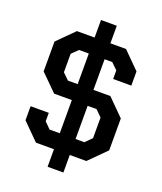

<svg xmlns="http://www.w3.org/2000/svg" viewBox="-164 -915 957 1131"><g transform="rotate(20 314.5 -350.0)"><path d="M579 -305V-105L474 0H370V110H271V0H158L55 -103V-191H169V-138L207 -100H271V-308H160L57 -410V-597L160 -700H271V-810H370V-700H468L571 -597V-508H457V-562L418 -600H370V-408H476ZM271 -408V-600H210L171 -562V-446L210 -408ZM465 -269 426 -308H370V-100H425L465 -140Z"/></g></svg>

Font: Chakra Petch SemiBold
Style: Regular
Weight: 600
Designer: Katatrad Aksorn Co.,Ltd.
Foundry: Cadson Demak Co.,Ltd.
Version: Version 1.000; ttfautohint (v1.6)